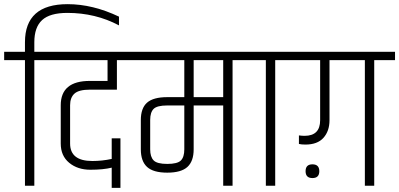

<svg xmlns="http://www.w3.org/2000/svg" viewBox="-40 -893 1919 923"><path d="M80 -644V-690Q80 -873 285 -873Q406 -873 532 -813V-771Q419 -831 284 -831Q200 -831 162.5 -796.5Q125 -762 125 -690V-644H225V-604H125V0H80V-604H-20V-644Z M252 -203V-387Q252 -504 392 -504H477V-604H185V-644H622V-604H522V-462H392Q339 -462 318 -443Q297 -424 297 -387V-203Q297 -119 404 -119Q451 -119 497 -129V-228H539V10H497V-87Q456 -77 394.5 -77Q333 -77 292.5 -110.5Q252 -144 252 -203Z M1033 0V-386H891V-175Q891 -118 861 -90.5Q831 -63 764 -63Q697 -63 667 -90.5Q637 -118 637 -175V-316Q637 -373 667 -399.5Q697 -426 764 -426H846V-604H582V-644H1178V-604H1078V0ZM891 -426H1033V-604H891ZM846 -175V-386H764Q715 -386 698.5 -369.5Q682 -353 682 -316V-175Q682 -139 698.5 -122Q715 -105 764 -105Q813 -105 829.5 -121.5Q846 -138 846 -175Z M1238 -604H1138V-644H1383V-604H1283V0H1238Z M1859 -644V-604H1759V0H1714V-604H1544V-315Q1544 -263 1515 -230.5Q1486 -198 1428 -198Q1409 -198 1397 -201V-242Q1413 -240 1424 -240Q1499 -240 1499 -315V-604H1343V-644ZM1429 -70Q1429 -103 1462 -103Q1495 -103 1495 -70Q1495 -37 1462 -37Q1429 -37 1429 -70Z"/></svg>

Font: Khand Light
Style: Regular
Weight: 300
Designer: Devanagari: Sanchit Sawaria, Jyotish Sonowal; Latin: Satya Rajpurohit
Foundry: Indian Type Foundry
Version: Version 1.101;PS 1.0;hotconv 1.0.78;makeotf.lib2.5.61930; tt